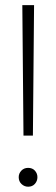

<svg xmlns="http://www.w3.org/2000/svg" viewBox="-20 -717 218 744"><path d="M107.5 -191.5H71L66.5 -697H112ZM89 6.5Q74.5 6.5 63.5 -3.8Q52.5 -14 52.5 -30.5Q52.5 -45 62.8 -55.8Q73 -66.5 89 -66.5Q105.5 -66.5 115.2 -55.8Q125 -45 125 -30.5Q125 -15.5 115.2 -4.5Q105.5 6.5 89 6.5Z"/></svg>

Font: Acari Sans Neue Light
Style: Regular
Weight: 300
Designer: Alfredo Marco Pradil (font), Cristiano Sobral (main changes)
Foundry: Hanken Design Co. (font), Cristiano Sobral (main changes)
Version: Version 2.459;March 19, 2022;FontCreator 14.0.0.2808 64-bit;